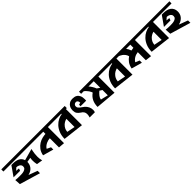

<svg xmlns="http://www.w3.org/2000/svg" viewBox="492 -2307 4151 4151"><g transform="rotate(-45 2567.0 -232.0)"><path d="M801 -557V-492H-3V-557ZM511 -273Q511 -238 501 -204.5Q491 -171 469.5 -141.5Q448 -112 413 -90Q378 -68 327 -56L531 20V93L56 -48L48 -180L77 -177Q97 -175 120 -174Q143 -173 167 -173Q197 -173 233.5 -174Q270 -175 302 -184Q334 -193 356 -212.5Q378 -232 378 -268Q378 -296 364 -313.5Q350 -331 332 -341Q314 -351 296.5 -355Q279 -359 272 -359H259Q257 -359 251 -353Q245 -347 237 -339Q229 -331 220 -323.5Q211 -316 204 -312L201 -309L282 -301L263 -248H63L218 -469L239 -470H262Q354 -470 416.5 -439Q479 -408 502 -334L770 -408L759 -354Q752 -322 747.5 -282Q743 -242 743 -195Q743 -133 760 -70L624 -92L618 -123Q610 -160 610 -211Q610 -230 611.5 -250.5Q613 -271 617 -291Z M798 -492V-557H1386V-492H1357V1L1215 -11V-292Q1194 -292 1164.5 -285Q1135 -278 1105 -264Q1075 -250 1048 -228.5Q1021 -207 1005 -178L1096 -135V-65L851 -134Q867 -219 909.5 -274.5Q952 -330 1005 -363Q1058 -396 1114.5 -409.5Q1171 -423 1215 -425V-492Z M1936 -492H1907V0L1431 -56Q1432 -158 1464 -234.5Q1496 -311 1545.5 -363Q1595 -415 1653.5 -443.5Q1712 -472 1765 -478V-492H1381V-557H1936ZM1765 -85V-335Q1735 -329 1695.5 -307.5Q1656 -286 1622 -241Q1596 -203 1587.5 -170.5Q1579 -138 1579 -122Z M2301 0H2141L2146 -15Q2152 -34 2154.5 -53.5Q2157 -73 2157 -91Q2157 -167 2081 -210Q2035 -239 2011.5 -274.5Q1988 -310 1988 -365Q1988 -381 1992.5 -412Q1997 -443 2015.5 -474Q2034 -505 2070.5 -528Q2107 -551 2171 -551Q2193 -551 2223.5 -545.5Q2254 -540 2281.5 -520Q2309 -500 2328 -461Q2347 -422 2347 -356Q2347 -345 2346.5 -333Q2346 -321 2345 -310L2172 -311L2176 -358L2223 -369V-377Q2223 -386 2220.5 -398Q2218 -410 2211.5 -421Q2205 -432 2193.5 -439.5Q2182 -447 2164 -447Q2153 -447 2141.5 -443.5Q2130 -440 2120.5 -432Q2111 -424 2104.5 -410.5Q2098 -397 2098 -376Q2099 -352 2111 -335Q2123 -318 2141.5 -303Q2160 -288 2183 -273Q2206 -258 2230 -238Q2312 -163 2312 -59Q2312 -30 2301 0Z M2928 -492H2900V2L2424 -40Q2424 -137 2460.5 -211Q2497 -285 2569 -334L2567 -341Q2565 -349 2557 -365.5Q2549 -382 2532 -409Q2482 -475 2453 -492H2373V-557H2928ZM2699 -261Q2654 -223 2623.5 -183.5Q2593 -144 2587 -102L2758 -61V-224ZM2758 -492H2597Q2619 -470 2646.5 -427.5Q2674 -385 2693 -336L2758 -291Z M3480 -492H3451V0L2975 -56Q2976 -158 3008 -234.5Q3040 -311 3089.5 -363Q3139 -415 3197.5 -443.5Q3256 -472 3309 -478V-492H2925V-557H3480ZM3309 -85V-335Q3279 -329 3239.5 -307.5Q3200 -286 3166 -241Q3140 -203 3131.5 -170.5Q3123 -138 3123 -122Z M4018 1 3876 -16V-263Q3848 -260 3819 -251Q3790 -242 3764.5 -227Q3739 -212 3717.5 -191.5Q3696 -171 3683 -146L3777 -107V-38L3532 -107Q3548 -189 3588.5 -244.5Q3629 -300 3681 -333Q3670 -377 3646 -406.5Q3622 -436 3597.5 -454Q3573 -472 3552.5 -480.5Q3532 -489 3528 -492H3476V-557H4047V-492H4018ZM3804 -385Q3843 -394 3876 -397V-492H3748Q3784 -447 3804 -385Z M4599 -492H4570V0L4094 -56Q4095 -158 4127 -234.5Q4159 -311 4208.5 -363Q4258 -415 4316.5 -443.5Q4375 -472 4428 -478V-492H4044V-557H4599ZM4428 -85V-335Q4398 -329 4358.5 -307.5Q4319 -286 4285 -241Q4259 -203 4250.5 -170.5Q4242 -138 4242 -122Z M5129 20V93L4654 -48L4646 -180L4675 -177Q4695 -175 4718 -174Q4741 -173 4765 -173Q4795 -173 4831.5 -174Q4868 -175 4900 -184Q4932 -193 4954 -212.5Q4976 -232 4976 -268Q4976 -296 4962 -313.5Q4948 -331 4930 -341Q4912 -351 4894.5 -354.5Q4877 -358 4869 -358L4857 -359Q4856 -359 4851 -354.5Q4846 -350 4838.5 -343Q4831 -336 4822.5 -329Q4814 -322 4808 -316L4799 -309L4880 -301L4861 -248H4661L4816 -469L4837 -470H4860Q4913 -470 4959 -459Q5005 -448 5038.5 -424Q5072 -400 5091 -362Q5110 -324 5110 -270Q5110 -237 5100 -203.5Q5090 -170 5067.5 -141Q5045 -112 5010 -89.5Q4975 -67 4925 -56ZM5137 -557V-492H4595V-557Z"/></g></svg>

Font: Shorif Bongobondhu ANSI V1
Style: Regular
Weight: 400
Designer: Shorif Uddin Shishir, Shorif art & Design, e-mail : shorifart@gmail.com, facebook : Shorif2001
Foundry: Lipighor Font Foundry
Version: Designed by Shorif Uddin Shishir | Developed by Niladri Shek